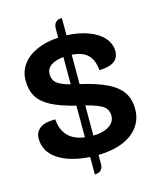

<svg xmlns="http://www.w3.org/2000/svg" viewBox="-133 -906 921 1113"><g transform="rotate(-15 327.5 -350.0)"><path d="M346 9V62Q346 87 333 100Q320 113 296 113V8Q174 0 104.5 -47Q35 -94 35 -172Q35 -209 63 -232Q91 -255 157 -255Q161 -192 196.5 -155Q232 -118 296 -110V-300Q203 -323 149.5 -351.5Q96 -380 72.5 -419.5Q49 -459 49 -517Q49 -570 79.5 -612Q110 -654 166 -679Q222 -704 296 -708V-763Q296 -787 309 -800Q322 -813 346 -813V-709Q418 -706 475 -685Q532 -664 564 -628Q596 -592 596 -546Q596 -509 568.5 -487.5Q541 -466 478 -464Q473 -526 441.5 -557Q410 -588 346 -592V-416Q447 -393 506.5 -363.5Q566 -334 593 -293Q620 -252 620 -193Q620 -133 586.5 -87.5Q553 -42 491 -17Q429 8 346 9ZM296 -428V-592Q246 -587 219.5 -567.5Q193 -548 193 -515Q193 -482 215 -463Q237 -444 296 -428ZM477 -192Q477 -228 449.5 -248.5Q422 -269 346 -288V-107Q407 -108 442 -131Q477 -154 477 -192Z"/></g></svg>

Font: K2D ExtraBold
Style: Regular
Weight: 800
Designer: Katatrad Aksorn Co.,Ltd.
Foundry: Cadson Demak Co.,Ltd.
Version: Version 1.000; ttfautohint (v1.6)